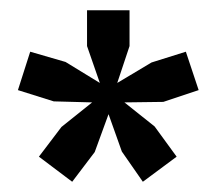

<svg xmlns="http://www.w3.org/2000/svg" viewBox="-20 -715 413 375"><path d="M56 -409 100 -467 160 -515 85 -517 15 -539 39 -614 108 -594 175 -553 150 -625V-695H233V-625L209 -553L276 -593L343 -614L368 -539L299 -516L223 -515L282 -468L325 -409L259 -360L218 -419L192 -492L165 -418L121 -360Z"/></svg>

Font: Mukta Vaani
Style: Bold
Weight: 700
Designer: Noopur Datye, Girish Dalvi, Yashodeep Gholap, Pallavi Karambelkar
Foundry: Ek Type
Version: Version 2.538;PS 1.000;hotconv 16.6.51;makeotf.lib2.5.65220;